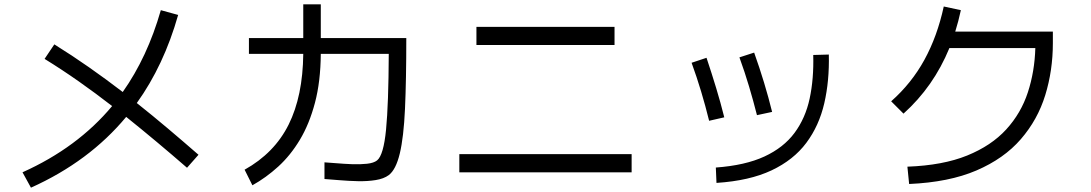

<svg xmlns="http://www.w3.org/2000/svg" viewBox="-20 -820 5040 887"><path d="M123 47 84 -24Q338 -138 498 -330Q422 -389 344.5 -443.5Q267 -498 186 -548L231 -615Q313 -564 391.5 -509Q470 -454 547 -395Q661 -556 723 -773L803 -751Q737 -518 612 -344Q685 -286 756 -226Q827 -166 897 -105L844 -45Q775 -105 704.5 -164Q634 -223 563 -280Q392 -74 123 47Z M1146 36 1110 -36Q1248 -113 1313.5 -244.5Q1379 -376 1381 -571H1130V-644H1381V-800H1462V-644H1857Q1857 -449 1851 -317.5Q1845 -186 1827 -111Q1809 -36 1776 -11Q1753 6 1715 12Q1677 18 1633.5 17Q1590 16 1549 12.5Q1508 9 1479 7V-70Q1499 -69 1533.5 -66Q1568 -63 1606 -61.5Q1644 -60 1675.5 -63.5Q1707 -67 1722 -79Q1752 -103 1763.5 -221.5Q1775 -340 1776 -571H1462Q1461 -443 1435 -345Q1409 -247 1365.5 -174.5Q1322 -102 1265.5 -50.5Q1209 1 1146 36Z M2181 -612V-696H2819V-612ZM2102 -24V-108H2898V-24Z M3477 -288Q3460 -355 3440.5 -420.5Q3421 -486 3396 -555L3464 -577Q3514 -437 3547 -303ZM3290 25 3287 -46Q3423 -56 3511.5 -97Q3600 -138 3650.5 -206Q3701 -274 3720.5 -365Q3740 -456 3737 -566L3809 -568Q3812 -447 3788 -343Q3764 -239 3705 -160Q3646 -81 3544.5 -33Q3443 15 3290 25ZM3256 -262Q3239 -331 3219 -397.5Q3199 -464 3175 -530L3244 -553Q3268 -481 3288.5 -413.5Q3309 -346 3326 -278Z M4180 30 4172 -50Q4336 -56 4448 -101.5Q4560 -147 4628.5 -222Q4697 -297 4728.5 -393.5Q4760 -490 4763 -598H4366Q4293 -420 4154 -295L4097 -352Q4191 -435 4250.5 -543.5Q4310 -652 4340 -790L4419 -773Q4408 -722 4393 -674H4844V-621Q4844 -495 4809 -381Q4774 -267 4696 -177Q4618 -87 4491 -32.5Q4364 22 4180 30Z"/></svg>

Font: Murecho
Style: Regular
Weight: 400
Designer: Neil Summerour
Foundry: Positype
Version: Version 1.010; ttfautohint (v1.8.3)